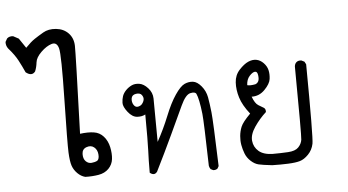

<svg xmlns="http://www.w3.org/2000/svg" viewBox="-58 -614 1608 886"><g transform="rotate(-5 746.0 -171.0)"><path d="M304.7 165Q285.2 160.2 269 144Q252.9 127.9 246.1 107.9Q239.3 87.9 237.3 46.4Q235.4 4.9 239.7 -200.7Q244.1 -406.2 235.8 -436.5Q227.5 -466.8 203.1 -459.5Q178.7 -452.1 153.8 -427.7Q128.9 -403.3 126.5 -380.9Q124 -358.4 116.2 -339.8Q99.6 -318.4 72.3 -339.8Q59.6 -368.2 44.9 -396Q30.3 -423.8 1 -457Q-8.8 -470.7 -7.8 -487.3L1 -502.9Q11.7 -512.7 29.3 -510.7L54.7 -497.1L85 -452.1Q109.4 -477.5 127 -489.3Q144.5 -501 169.4 -515.6Q194.3 -530.3 229.5 -526.9Q264.6 -523.4 286.6 -500.5Q308.6 -477.5 309.6 -441.9Q310.5 -406.2 297.9 -35.2Q334 -40 361.3 -36.1Q388.7 -32.2 406.7 -11.7Q424.8 8.8 431.2 38.6Q437.5 68.4 434.6 93.8Q431.6 119.1 413.6 137.7Q395.5 156.2 366.2 161.1Q336.9 166 304.7 165ZM366.2 95.7Q376 87.9 374 66.4Q372.1 44.9 357.4 33.2Q342.8 21.5 322.3 28.8Q301.8 36.1 301.3 58.6Q300.8 81.1 312.5 92.8Q324.2 104.5 339.8 103Q355.5 101.6 366.2 95.7Z M895.5 185.5 883.8 179.7Q878.9 172.9 877 164.1Q872.1 -43 868.2 -77.6Q864.3 -112.3 859.4 -136.2Q854.5 -160.2 849.1 -171.4Q843.8 -182.6 821.3 -177.7Q798.8 -172.9 776.4 -124Q753.9 -75.2 715.8 6.3Q677.7 87.9 636.7 169.9Q623 188.5 602.5 171.9Q602.5 111.3 604.5 69.8Q606.4 28.3 605.5 -97.7Q589.8 -88.9 567.4 -90.3Q544.9 -91.8 524.9 -117.2Q504.9 -142.6 505.4 -160.2Q505.9 -177.7 510.7 -191.4Q515.6 -205.1 527.3 -217.3Q539.1 -229.5 554.2 -236.8Q569.3 -244.1 589.8 -241.2Q610.4 -238.3 629.9 -216.8Q649.4 -195.3 649.9 -168Q650.4 -140.6 651.4 33.2Q682.6 -23.4 706.1 -82Q729.5 -140.6 754.4 -177.2Q779.3 -213.9 798.8 -222.7Q818.4 -231.4 837.9 -229Q857.4 -226.6 876.5 -203.6Q895.5 -180.7 900.9 -151.4Q906.2 -122.1 910.6 -81.5Q915 -41 921.9 168.9L916 179.7Q908.2 186.5 895.5 185.5ZM594.7 -147.5Q602.5 -157.2 604 -167.5Q605.5 -177.7 597.7 -188.5Q589.8 -199.2 570.8 -196.3Q551.8 -193.4 549.3 -176.8Q546.9 -160.2 555.2 -147Q563.5 -133.8 576.2 -136.7Q588.9 -139.6 594.7 -147.5Z M1168.9 186.5Q1124 181.6 1106 177.2Q1087.9 172.9 1070.8 157.2Q1053.7 141.6 1045.9 121.1Q1038.1 100.6 1034.7 81.1Q1031.2 61.5 1033.2 39.6Q1035.2 17.6 1043.5 -2.9Q1051.8 -23.4 1087.9 -59.6Q1054.7 -101.6 1043.5 -138.2Q1032.2 -174.8 1034.2 -208.5Q1036.1 -242.2 1058.1 -266.1Q1080.1 -290 1100.1 -298.8Q1120.1 -307.6 1138.2 -304.2Q1156.2 -300.8 1170.9 -285.6Q1185.5 -270.5 1189.9 -252Q1194.3 -233.4 1191.4 -210.9Q1188.5 -188.5 1162.6 -162.1Q1136.7 -135.7 1101.6 -136.7Q1113.3 -104.5 1128.9 -95.2Q1144.5 -85.9 1153.3 -80.6Q1162.1 -75.2 1161.1 -60.5Q1130.9 -33.2 1106.9 2Q1083 37.1 1085.9 66.4Q1088.9 95.7 1110.8 114.7Q1132.8 133.8 1174.8 134.8Q1212.9 134.8 1246.6 132.8Q1280.3 130.9 1294.9 115.7Q1309.6 100.6 1312.5 81.1Q1315.4 61.5 1312.5 -257.8Q1313.5 -269.5 1320.3 -276.4Q1329.1 -285.2 1344.7 -283.2L1358.4 -276.4L1365.2 -263.7Q1368.2 75.2 1362.3 104Q1356.4 132.8 1336.9 152.8Q1317.4 172.9 1297.4 178.7Q1277.3 184.6 1242.7 186Q1208 187.5 1168.9 186.5ZM1124 -192.4Q1133.8 -196.3 1138.2 -205.6Q1142.6 -214.8 1140.1 -232.9Q1137.7 -251 1126.5 -250Q1115.2 -249 1101.1 -233.4Q1086.9 -217.8 1085.9 -191.4Q1099.6 -187.5 1124 -192.4Z"/></g></svg>

Font: NaikaiFont
Style: Regular
Weight: 400
Version: Version 1.67